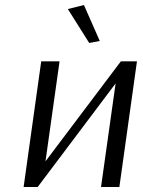

<svg xmlns="http://www.w3.org/2000/svg" viewBox="-20 -744 569 764"><path d="M314 -724 377 -581 335 -573 250 -708ZM525 -500 455 0H382L440 -412L130 0H74L144 -500H217L161 -102L461 -500Z"/></svg>

Font: Arsenal
Style: Italic
Weight: 400
Italic angle: -9.10001°
Designer: Andrij Shevchenko
Foundry: Stairsfor
Version: Version 2.001;PS 002.001;hotconv 1.0.88;makeotf.lib2.5.64775